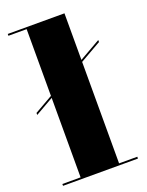

<svg xmlns="http://www.w3.org/2000/svg" viewBox="-142 -821 680 891"><g transform="rotate(-20 198.0 -375.0)"><path d="M11 -9H101V-401.5L11 -350V-360L101 -411.5V-741H11V-750H291V-520L396 -580V-570L291 -510V-9H381V0H11Z"/></g></svg>

Font: Bodoni* 24pt Fatface
Style: Regular
Weight: 900
Version: Version 2.3